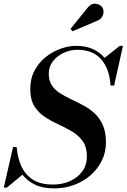

<svg xmlns="http://www.w3.org/2000/svg" viewBox="-50 -1009 688 1043"><path d="M477.5 -896 344 -839 333 -852 426 -967Q445.5 -992 470.5 -988.5Q495.5 -985 506 -968.5Q517.5 -950 509.2 -927Q501 -904 477.5 -896ZM-12.5 10H-29.5L21 -210H40.5Q44.5 -156.5 64.2 -110Q84 -63.5 125.8 -35Q167.5 -6.5 237.5 -6.5Q289.5 -6.5 331.2 -25.5Q373 -44.5 397.5 -78.8Q422 -113 422 -159.5Q422 -210 399.8 -241.5Q377.5 -273 342.5 -294Q307.5 -315 268 -333Q228.5 -351 193.5 -374Q158.5 -397 136.5 -432.5Q114.5 -468 114.5 -525Q114.5 -583 138.2 -627Q162 -671 200 -700.5Q238 -730 281.2 -745Q324.5 -760 363.5 -760Q414.5 -760 453.2 -743Q492 -726 518 -694.5L601 -760H618L570 -544.5H550.5Q545 -634 500.2 -686.2Q455.5 -738.5 370 -738.5Q332.5 -738.5 296.8 -722.2Q261 -706 238 -676.8Q215 -647.5 215 -608.5Q215 -570.5 231.8 -545.2Q248.5 -520 276.2 -502.5Q304 -485 337 -469.5Q370 -454 403.2 -436.2Q436.5 -418.5 464.2 -393Q492 -367.5 508.8 -329.2Q525.5 -291 525.5 -235Q525.5 -182.5 503.5 -137.2Q481.5 -92 442.8 -57.8Q404 -23.5 353 -4.5Q302 14.5 244.5 14.5Q182.5 14.5 140.5 -5.8Q98.5 -26 72 -60Z"/></svg>

Font: Bodoni* 11pt Medium
Style: Italic
Weight: 500
Italic angle: -13°
Version: Version 2.3